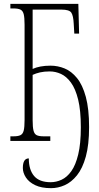

<svg xmlns="http://www.w3.org/2000/svg" viewBox="-20 -734 514 1000"><path d="M246 246Q196 246 163.5 230.5Q131 215 115 190.5Q99 166 99 141Q99 91 130 91Q130 150 157.5 182.5Q185 215 244 215Q273 215 301 202Q329 189 351.5 157.5Q374 126 387.5 70Q401 14 401 -71Q401 -159 387 -215.5Q373 -272 349.5 -304Q326 -336 297.5 -349Q269 -362 239 -362Q210 -362 188.5 -357Q167 -352 150 -344V-108Q150 -72 154.5 -54Q159 -36 171 -30Q183 -24 207 -24H242V0H34V-24H51Q74 -24 86.5 -30Q99 -36 103.5 -54Q108 -72 108 -109V-605Q108 -642 103.5 -660Q99 -678 86.5 -684Q74 -690 51 -690H34V-714H388L392 -559H367L364 -610Q362 -652 351.5 -668Q341 -684 300 -684H150V-375Q167 -383 190.5 -387.5Q214 -392 243 -392Q281 -392 316.5 -377.5Q352 -363 381 -327.5Q410 -292 427 -229.5Q444 -167 444 -72Q444 20 427 81.5Q410 143 381 179Q352 215 317 230.5Q282 246 246 246Z"/></svg>

Font: Noto Serif ExtraCondensed ExtraLight
Style: Regular
Weight: 200
Width: 2
Designer: Monotype Design Team
Foundry: Monotype Imaging Inc.
Version: Version 2.015